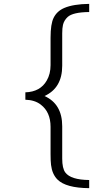

<svg xmlns="http://www.w3.org/2000/svg" viewBox="-20 -875 550 990"><path d="M110.8 -398.9Q188 -401.4 221.2 -460Q240.7 -493.7 240.7 -539.1V-680.2Q240.7 -752.4 256.8 -783.7Q273.9 -817.9 311.5 -834Q358.4 -854 439.9 -855V-813Q356 -812 329.1 -787.6Q310.1 -770 304.7 -746.6Q300.8 -730 300.8 -703.1V-536.1Q300.8 -421.4 209.5 -379.9Q300.8 -338.9 300.8 -224.1V-57.1Q300.8 -6.8 316.9 14.6Q345.2 52.2 439.9 53.2V95.2Q319.8 94.2 276.4 50.8Q249 23.4 243.2 -24.4Q240.7 -44.4 240.7 -80.1V-221.2Q240.7 -296.9 190.4 -335.4Q159.7 -359.4 110.8 -360.8Z"/></svg>

Font: BIZ UDPMincho
Style: Regular
Weight: 400
Designer: TypeBank Co., Ltd.
Foundry: Morisawa Inc.
Version: Version 1.06